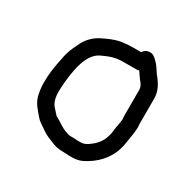

<svg xmlns="http://www.w3.org/2000/svg" viewBox="-118 -620 731 732"><g transform="rotate(30 247.5 -254.0)"><path d="M314 -485H272C258.7 -485 238 -482.2 227 -481C200.4 -476.2 176.2 -465.1 154 -454C125.9 -440.8 101.9 -415.5 90 -387C78.6 -364.2 68.8 -342.5 64 -312C55.9 -275.5 50 -242.4 50 -199C50 -181.4 53 -160.5 56 -147C63.1 -115.2 84.3 -95.3 102 -74C111.4 -62.7 122.8 -57.4 134 -49C150.8 -36.4 165.4 -28.1 188 -20C208.4 -10.6 223.1 -7 251 -7C259.7 -6.3 266.7 -6 272 -6H286C313.9 -6 329.4 -14.2 349.5 -26.5C390.9 -51.9 424.9 -92.6 435 -148C438.6 -173 446 -205.3 446 -232C445.3 -236 445 -239.7 445 -243V-355C445 -391.6 429.4 -412.8 414 -434C410 -438 406.7 -442.3 404 -447C393.8 -462.3 388 -473.1 374 -486L365 -494C349.1 -508.3 322.6 -502.3 314 -485ZM342 -421C349.4 -411.1 354.6 -401.3 363 -391C371.5 -381.1 379 -372.2 379 -355V-243C379 -238.3 379.3 -233.3 380 -228C380 -219.1 375.5 -197 374 -190L372 -173C367.9 -140 356 -115.7 335 -97C321.8 -86.4 306.7 -72 286 -72H272C267.3 -72 260.7 -72.3 252 -73H238C203.1 -78.8 182.3 -99.9 156 -113C149.7 -119.3 144.3 -126.7 138 -133C122.6 -148.4 116 -167.6 116 -199C116 -207.7 116.3 -216 117 -224C122.1 -290 133.9 -370.5 183 -395C209.1 -406.9 233 -419 272 -419H331C335 -419 338.7 -419.7 342 -421Z"/></g></svg>

Font: HoneyBee
Style: Reg
Weight: 400
Foundry: Cannot Into Space Fonts
Version: Version 0.89